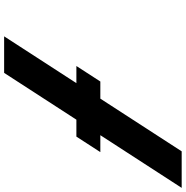

<svg xmlns="http://www.w3.org/2000/svg" viewBox="-5 -895 900 930"><g transform="rotate(90 445.0 -430.0)"><path d="M382.7 -350 156 0H333L559.7 -350H641.7L716.8 -466H634.8L890 -860H713L457.8 -466H374.8L299.7 -350Z"/></g></svg>

Font: Hussar
Style: BdWodka
Weight: 700
Foundry: Cannot Into Space Fonts
Version: Version 2.00